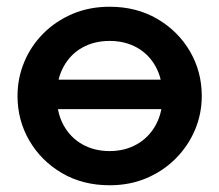

<svg xmlns="http://www.w3.org/2000/svg" viewBox="-20 -535 650 570"><path d="M125 -211V-298.5H487.5V-211ZM305.5 15Q225.5 15 163.8 -21.2Q102 -57.5 67 -117.8Q32 -178 32 -250Q32 -303 52 -351Q72 -399 108.8 -435.8Q145.5 -472.5 195.5 -493.8Q245.5 -515 305.5 -515Q385 -515 446.8 -479Q508.5 -443 543.8 -382.8Q579 -322.5 579 -250Q579 -197 558.8 -149.2Q538.5 -101.5 501.8 -64.5Q465 -27.5 415.2 -6.2Q365.5 15 305.5 15ZM305.5 -86.5Q350.5 -86.5 386 -106.5Q421.5 -126.5 442 -163.2Q462.5 -200 462.5 -250Q462.5 -300.5 442.2 -337.2Q422 -374 386.5 -393.8Q351 -413.5 305.5 -413.5Q260 -413.5 224.5 -393.8Q189 -374 168.8 -337.2Q148.5 -300.5 148.5 -250Q148.5 -200 168.8 -163.2Q189 -126.5 224.5 -106.5Q260 -86.5 305.5 -86.5Z"/></svg>

Font: Geologica Roman Medium
Style: Regular
Weight: 500
Designer: Sindre Bremnes, Frode Helland
Foundry: Monokrom Skriftforlag AS
Version: Version 1.010;gftools[0.9.28]